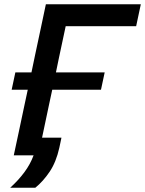

<svg xmlns="http://www.w3.org/2000/svg" viewBox="-20 -733 684 906"><path d="M28 153Q67.5 117 95.2 79.5Q123 42 138.5 0H45Q57.5 -58.5 69.2 -113Q81 -167.5 95 -235L111 -309.5H35L52.5 -391.5H128.5L145.5 -473Q160 -541.5 172 -597.2Q184 -653 196.5 -713H644.5L622.5 -609.5H290Q282.5 -574 274.5 -536.8Q266.5 -499.5 257.5 -457L244 -391.5H474L456.5 -309.5H226.5L210.5 -235Q201.5 -191.5 193.5 -154.5Q185.5 -117.5 178.5 -83.5H270Q268 -73.5 265.2 -60.5Q262.5 -47.5 260 -36Q245 31.5 214.5 77Q184 122.5 146.5 153Z"/></svg>

Font: Commissioner Medium
Style: Italic
Weight: 500
Italic angle: -12°
Designer: Kostas Bartsokas
Foundry: Kostas Bartsokas
Version: Version 1.000; ttfautohint (v1.8.3)